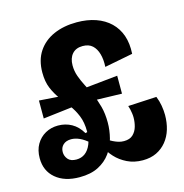

<svg xmlns="http://www.w3.org/2000/svg" viewBox="-103 -769 842 878"><g transform="rotate(-15 318.5 -330.0)"><path d="M168 14Q97 14 55 -21.5Q13 -57 13 -117Q13 -155 29 -182.5Q45 -210 72 -225Q99 -240 132 -240Q167 -240 196 -224Q225 -208 245 -174L256 -177L257 -125Q235 -145 214 -154.5Q193 -164 174 -164Q150 -164 136 -151Q122 -138 122 -117Q122 -98 134.5 -83Q147 -68 174 -68Q198 -68 215.5 -81Q233 -94 243.5 -119.5Q254 -145 254 -180Q254 -223 241 -254.5Q228 -286 209 -311Q190 -336 171 -361.5Q152 -387 139 -418Q126 -449 126 -492Q126 -551 153 -591.5Q180 -632 227.5 -653Q275 -674 337 -674Q387 -674 427 -660Q467 -646 494.5 -619.5Q522 -593 535 -555.5Q548 -518 545 -469L411 -443Q413 -477 405.5 -504Q398 -531 381 -546.5Q364 -562 335 -562Q303 -562 285.5 -542Q268 -522 268 -488Q268 -461 277 -436Q286 -411 299 -386Q312 -361 325 -332.5Q338 -304 347 -270.5Q356 -237 356 -195Q356 -158 346.5 -121Q337 -84 315 -53.5Q293 -23 257 -4.5Q221 14 168 14ZM78 -288V-373L235 -362L238 -307ZM467 14Q426 14 393.5 -2Q361 -18 339 -42Q317 -66 306 -90L291 -95L313 -135Q322 -128 332.5 -120.5Q343 -113 355 -107Q367 -101 379.5 -97Q392 -93 406 -93Q434 -93 449 -107.5Q464 -122 470 -143Q476 -164 476 -186Q476 -196 474.5 -206Q473 -216 471 -225.5Q469 -235 466 -243L601 -250Q610 -228 614 -204.5Q618 -181 618 -160Q618 -124 608.5 -92.5Q599 -61 579.5 -37Q560 -13 532 0.5Q504 14 467 14ZM272 -310 268 -371 453 -390V-305Z"/></g></svg>

Font: Bricolage Grotesque 36pt SemiCondensed
Style: Bold
Weight: 700
Width: 4
Designer: Mathieu Triay
Foundry: Atelier Triay
Version: Version 1.001;gftools[0.9.33.dev8+g029e19f]